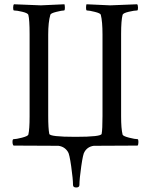

<svg xmlns="http://www.w3.org/2000/svg" viewBox="-20 -666 692 877"><path d="M42 -30.3Q53.7 -30.3 80.1 -37.1Q106.4 -43.9 109.4 -50.8Q115.2 -74.2 115.2 -134.8V-510.7Q115.2 -576.2 109.4 -598.6Q106.4 -606.4 81.5 -612.3Q56.6 -618.2 43.9 -618.2Q40 -618.2 40 -630.4Q40 -642.6 43.9 -646.5Q156.2 -641.6 166.5 -641.6Q176.8 -641.6 274.4 -646.5Q276.4 -640.6 276.4 -629.4Q276.4 -618.2 272.5 -618.2Q262.7 -618.2 237.3 -611.8Q211.9 -605.5 210 -598.6Q200.2 -565.4 200.2 -507.8V-136.7Q200.2 -79.1 205.1 -54.7Q207 -41 324.7 -41Q442.4 -41 444.3 -54.7Q448.2 -74.2 448.2 -136.7V-507.8Q448.2 -568.4 440.4 -598.6Q438.5 -605.5 413.1 -611.8Q387.7 -618.2 377 -618.2Q373 -618.2 373 -629.4Q373 -640.6 375 -646.5Q472.7 -641.6 483.4 -641.6Q494.1 -641.6 606.4 -646.5Q610.4 -642.6 610.4 -630.4Q610.4 -618.2 606.4 -618.2Q593.8 -618.2 568.4 -612.3Q543 -606.4 540 -598.6Q533.2 -572.3 533.2 -510.7V-134.8Q533.2 -78.1 540 -50.8Q543 -43.9 569.8 -37.1Q596.7 -30.3 608.4 -30.3Q612.3 -30.3 612.3 -17.6Q612.3 -4.9 608.4 -1Q496.1 0 408.2 0Q379.9 3.9 366.2 27.3Q359.4 35.2 351.1 93.8Q342.8 152.3 342.8 178.7Q342.8 190.4 328.1 190.4Q313.5 190.4 313.5 178.7Q313.5 152.3 305.2 93.8Q296.9 35.2 290 27.3Q275.4 3.9 247.1 0L42 -1Q37.1 -5.9 37.1 -18.1Q37.1 -30.3 42 -30.3Z"/></svg>

Font: CrimsonText-Roman
Style: Roman
Weight: 400
Version: Version 0.13